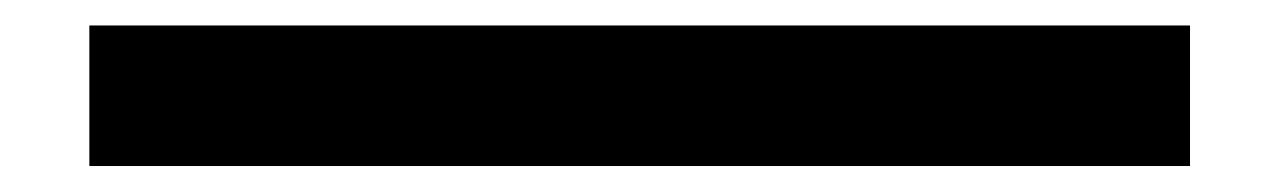

<svg xmlns="http://www.w3.org/2000/svg" viewBox="-20 -472 1000 150"><path d="M49.8 -452.1H909.7V-342.3H49.8Z"/></svg>

Font: FORM UDPGothic
Style: Bold
Weight: 700
Foundry: Pronama LLC
Version: Version 1.051